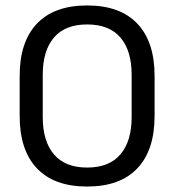

<svg xmlns="http://www.w3.org/2000/svg" viewBox="-20 -671 638 703"><path d="M299 12Q178 12 115 -54.8Q52 -121.5 52 -246V-393.5Q52 -517.5 115 -584.2Q178 -651 299 -651Q420 -651 483 -584.2Q546 -517.5 546 -393.5V-246Q546 -121.5 483 -54.8Q420 12 299 12ZM299 -57.5Q380 -57.5 421 -105.8Q462 -154 462 -242.5V-397Q462 -485.5 421 -533.5Q380 -581.5 299 -581.5Q218.5 -581.5 177.5 -533.5Q136.5 -485.5 136.5 -397V-242.5Q136.5 -154 177.5 -105.8Q218.5 -57.5 299 -57.5Z"/></svg>

Font: Anek Bangla Medium
Style: Regular
Weight: 400
Version: Version 1.003